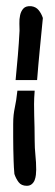

<svg xmlns="http://www.w3.org/2000/svg" viewBox="-20 -598 178 619"><path d="M30.3 -339.8Q34.2 -379.9 37.6 -419.4Q41 -459 43 -499Q43 -507.8 42.5 -522Q42 -536.1 44.9 -549.3Q47.9 -562.5 55.7 -570.8Q63.5 -579.1 80.1 -578.1Q95.7 -576.2 104.5 -565.4Q113.3 -554.7 118.2 -540Q113.3 -490.2 108.4 -439.9Q103.5 -389.6 99.6 -339.8ZM91.8 -305.7Q89.8 -281.2 89.8 -262.2Q89.8 -243.2 90.3 -225.1Q90.8 -207 91.3 -188Q91.8 -168.9 91.8 -144.5Q91.8 -121.1 94.2 -97.7Q96.7 -74.2 96.7 -50.8Q96.7 -43 95.7 -34.2Q94.7 -25.4 91.8 -17.6Q88.9 -9.8 82.5 -4.4Q76.2 1 66.4 1Q48.8 1 40 -10.7Q31.2 -22.5 26.4 -37.1Q24.4 -59.6 23.9 -79.1Q23.4 -98.6 22.9 -117.7Q22.5 -136.7 22.5 -155.8Q22.5 -174.8 22.5 -197.3Q22.5 -214.8 23.9 -227.5Q25.4 -240.2 27.8 -251.5Q30.3 -262.7 32.2 -275.4Q34.2 -288.1 36.1 -305.7Z"/></svg>

Font: Covered By Your Grace
Style: Regular
Weight: 400
Designer: Kimberly Geswein
Foundry: Kimberly Geswein
Version: Version 1.0